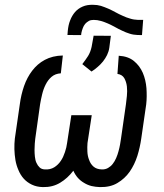

<svg xmlns="http://www.w3.org/2000/svg" viewBox="-20 -764 680 795"><path d="M567.9 -618.7 572.8 -681.6H552.2C540.5 -682.1 529.3 -683.6 519 -687C508.3 -689.9 498 -693.8 487.8 -698.7C477.5 -703.1 467.8 -708 458 -713.4C448.2 -718.8 438.5 -723.6 428.7 -728C418.5 -732.4 408.2 -736.3 397.9 -739.7C387.7 -742.7 377 -744.1 365.7 -744.1C349.1 -744.6 334.5 -742.2 322.3 -736.8C309.6 -731.4 298.8 -723.6 290.5 -713.9C282.2 -704.1 275.4 -692.9 270.5 -679.7C265.1 -666.5 262.2 -651.9 260.7 -636.7L259.3 -619.1L315.9 -618.7L316.9 -627.4C318.4 -634.3 320.3 -641.1 322.8 -647.5C325.2 -653.8 328.1 -659.7 332.5 -665C336.9 -669.9 341.8 -673.8 347.7 -677.2C353 -680.2 359.9 -681.6 367.7 -681.6C377.9 -681.6 387.7 -680.2 397.9 -677.2C407.7 -674.3 417.5 -670.9 427.2 -666.5C437 -662.1 446.8 -657.2 456.5 -651.9C466.3 -646.5 476.1 -641.1 486.3 -636.7C496.1 -631.8 506.3 -627.9 517.1 -624.5C527.3 -621.1 538.1 -619.6 549.3 -619.1ZM320.8 -498.5 358.9 -467.8C367.7 -473.1 376 -479.5 384.3 -486.8C392.6 -493.7 399.9 -501.5 406.7 -509.8C413.1 -518.1 418.9 -526.9 423.3 -536.1C427.7 -545.4 431.2 -555.7 432.6 -566.4L439 -615.7L367.7 -616.2L359.4 -570.3C356.4 -556.2 351.6 -543.5 344.7 -532.2C337.4 -521 329.6 -509.8 320.8 -498.5ZM471.7 -533.2 466.3 -458C479.5 -456.1 488.8 -450.2 494.6 -440.4C500 -430.7 503.9 -419.4 505.4 -406.2C506.8 -393.1 506.8 -379.9 505.4 -366.7L501.5 -332.5L481 -189.9C480 -182.6 478.5 -174.8 477.1 -165.5C475.6 -156.2 473.1 -147 470.7 -137.7C468.3 -127.9 464.8 -118.7 460.9 -109.4C457 -100.1 452.1 -92.3 446.8 -85.4C441.4 -78.1 434.6 -72.8 427.2 -68.4C419.4 -64 410.6 -62 400.9 -62.5C386.7 -63 375.5 -66.9 367.2 -74.2C358.9 -81.5 353 -90.3 349.1 -101.6C344.7 -112.3 342.3 -124 341.8 -136.7C341.3 -148.9 341.3 -160.6 342.3 -171.9L359.9 -287.1H275.4L257.8 -171.9C256.3 -159.7 253.4 -147.5 249 -134.3C244.6 -121.1 239.3 -108.9 231.9 -98.1C224.6 -86.9 215.3 -78.1 204.6 -71.3C193.4 -64.5 180.7 -61.5 165.5 -62.5C156.7 -63 149.4 -65.4 144 -70.8C138.7 -75.7 134.3 -82 130.9 -89.8C127.4 -97.2 125.5 -106 124.5 -115.2C123.5 -124.5 123 -133.8 123 -143.1C123 -152.3 123.5 -161.1 124 -169.4C124.5 -177.7 125.5 -184.6 126 -189.9L146 -332C147.9 -344.2 150.9 -357.9 154.3 -372.6C157.7 -387.2 162.6 -400.9 168.9 -413.6C175.3 -426.3 183.1 -437 193.4 -445.8C203.6 -454.6 216.3 -459.5 231.9 -460.4L240.2 -534.2C211.4 -533.7 186.5 -527.3 165.5 -516.1C144.5 -504.9 127.4 -489.7 113.3 -471.2C99.1 -452.6 87.9 -431.6 79.6 -407.7C71.3 -383.8 65.4 -358.4 62 -332L41.5 -190.4C40 -176.3 39.1 -161.1 39.6 -146C40 -130.9 41.5 -115.7 43.9 -101.1C46.4 -86.4 50.8 -72.3 56.6 -59.1C62 -45.9 69.3 -34.2 78.6 -23.9C87.9 -13.7 98.6 -5.9 111.8 0.5C125 6.8 140.1 10.3 157.7 10.7C184.6 11.2 208 5.4 229 -7.3C249.5 -19.5 267.6 -36.1 283.7 -57.1C288.6 -45.9 294.9 -36.1 302.2 -27.8C309.6 -19.5 318.4 -12.2 328.1 -6.8C337.4 -1 347.7 3.4 358.9 6.3C370.1 8.8 381.3 10.3 393.6 10.7C421.9 11.2 446.3 5.9 466.3 -6.3C486.3 -18.1 503.4 -33.7 517.1 -53.2C530.3 -72.3 541 -94.2 548.8 -118.7C556.2 -142.6 561.5 -166.5 564.9 -190.4L585.4 -332C587.9 -353.5 587.9 -376 586.4 -398.9C584.5 -421.9 579.6 -442.9 571.3 -462.4C563 -481.4 550.8 -498 534.7 -511.2C518.6 -524.4 497.6 -531.7 471.7 -533.2Z"/></svg>

Font: Roboto Condensed
Style: Italic
Weight: 400
Designer: Google
Version: Version 1.000;PS 001.000;hotconv 1.0.88;makeotf.lib2.5.64775